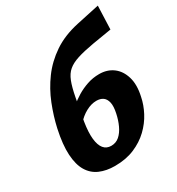

<svg xmlns="http://www.w3.org/2000/svg" viewBox="-174 -822 871 945"><g transform="rotate(-30 262.0 -349.0)"><path d="M203 14Q155 14 118 -2Q81 -18 59.5 -53.5Q38 -89 34.5 -147Q31 -205 49 -288Q63 -351 88 -414Q113 -477 153 -531.5Q193 -586 252 -626Q311 -666 394 -684L524 -712L519 -579L410 -561Q353 -551 317 -539.5Q281 -528 259.5 -510Q238 -492 225.5 -460Q213 -428 203.5 -377.5Q194 -327 180 -251Q171 -194 175 -156.5Q179 -119 194.5 -100Q210 -81 237 -81Q264 -81 283.5 -98Q303 -115 316.5 -144Q330 -173 337 -207Q345 -244 340 -266.5Q335 -289 320.5 -299.5Q306 -310 283 -310Q254 -310 223.5 -293.5Q193 -277 168 -248L143 -303Q159 -321 181.5 -341Q204 -361 232 -378Q260 -395 292.5 -406Q325 -417 361 -417Q406 -417 438.5 -393Q471 -369 484.5 -324Q498 -279 484 -217Q476 -176 454.5 -135Q433 -94 398 -60.5Q363 -27 314.5 -6.5Q266 14 203 14Z"/></g></svg>

Font: Ysabeau Office ExtraBold
Style: Italic
Weight: 800
Italic angle: -12°
Designer: Christian Thalmann (Catharsis Fonts)
Version: Version 2.001;gftools[0.9.30]; featfreeze: tnum,lnum,ss02